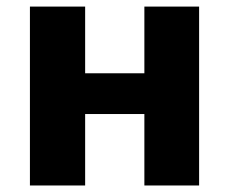

<svg xmlns="http://www.w3.org/2000/svg" viewBox="-20 -569 703 589"><path d="M71.8 -548.8V0H241.2V-219.2H422.9V0H590.8V-548.8H422.9V-344.2H241.2V-548.8Z"/></svg>

Font: Noto Reveo Sans
Style: Regular
Weight: 800
Designer: Monotype Design Team
Foundry: Monotype Imaging Inc.
Version: Version 2.007